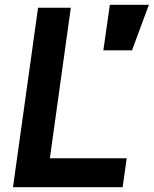

<svg xmlns="http://www.w3.org/2000/svg" viewBox="-20 -777 638 797"><path d="M34 0 138 -745H274L187 -120H506L489 0ZM409 -568 436 -757H598L528 -568Z"/></svg>

Font: Plus Jakarta Sans
Style: Bold Italic
Weight: 700
Italic angle: -8°
Designer: Gumpita Rahayu
Foundry: Tokotype
Version: Version 2.071; ttfautohint (v1.8.4.7-5d5b);gftools[0.9.29]